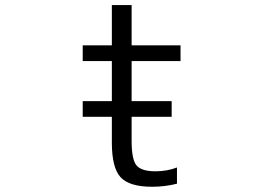

<svg xmlns="http://www.w3.org/2000/svg" viewBox="-20 -710 1040 740"><path d="M298.8 -259.8V-320.3H411.1V-474.6H298.8V-535.2H411.1V-690.4H487.3V-535.2H675.8V-474.6H487.3V-320.3H641.6V-259.8H487.3V-167Q487.3 -94.7 506.3 -72.3Q525.4 -49.8 579.1 -49.8Q624 -49.8 662.1 -64.5V-2Q616.2 9.8 566.4 9.8Q478.5 9.8 444.8 -26.9Q411.1 -63.5 411.1 -160.2V-259.8Z"/></svg>

Font: Gen Shin Gothic Monospace Normal
Style: Regular
Weight: 350
Designer: [Source Han Sans]
Ryoko NISHIZUKA  (kana & ideographs); Paul D. Hunt (Latin, Greek & Cyrillic); Wenlong ZHANG  (bopomofo
Version: Version 1.002.20150607